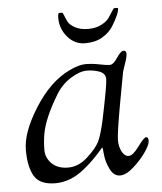

<svg xmlns="http://www.w3.org/2000/svg" viewBox="-49 -670 615 728"><g transform="rotate(-5 259.0 -306.0)"><path d="M198 -608Q198 -627 203 -627H214Q217 -627 221 -616Q225 -605 231.5 -592Q238 -579 258 -568Q278 -557 307.5 -557Q337 -557 358 -568Q379 -579 388 -592Q397 -605 403.5 -616Q410 -627 413 -627H420Q427 -627 427 -625Q427 -605 398 -558Q384 -536 357.5 -520Q331 -504 291.5 -504Q252 -504 225 -535.5Q198 -567 198 -608ZM223 -407Q260 -425 285.5 -425Q311 -425 337.5 -419.5Q364 -414 377.5 -414Q391 -414 407 -438.5Q423 -463 433.5 -463Q444 -463 444 -451Q444 -439 435.5 -415Q427 -391 425 -383Q423 -375 403 -263.5Q383 -152 383 -127Q383 -102 393 -83Q403 -64 419 -64Q435 -64 458.5 -96.5Q482 -129 490.5 -129Q499 -129 499 -114.5Q499 -100 479.5 -72Q460 -44 431.5 -18.5Q403 7 379.5 7Q356 7 342 -21Q328 -49 325.5 -77Q323 -105 322 -105Q321 -105 310.5 -92.5Q300 -80 282.5 -62.5Q265 -45 244 -28Q191 15 133 15Q75 15 53.5 -19.5Q32 -54 32 -120.5Q32 -187 90 -279Q148 -371 223 -407ZM107 -174Q102 -144 102 -114Q102 -84 124.5 -62Q147 -40 186.5 -40Q226 -40 260.5 -71.5Q295 -103 307 -127Q319 -151 332 -210Q359 -340 359 -361.5Q359 -383 337 -391.5Q315 -400 288 -400Q261 -400 226 -378Q191 -356 169 -319Q117 -233 107 -174Z"/></g></svg>

Font: Sorts Mill Goudy
Style: Italic
Weight: 400
Italic angle: -7.40001°
Version: Version 003.101